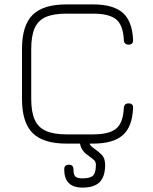

<svg xmlns="http://www.w3.org/2000/svg" viewBox="-20 -653 695 873"><path d="M283 0Q176.5 0 128.2 -48.2Q80 -96.5 80 -203V-430Q80 -537.5 128.2 -585.2Q176.5 -633 282 -633H403Q494.5 -633 538 -595Q581.5 -557 585 -472Q586 -461.5 580.8 -455.8Q575.5 -450 565 -450Q544.5 -450 543 -471Q540 -538.5 508.2 -564.8Q476.5 -591 403 -591H282Q223 -591 188 -575.5Q153 -560 137.5 -524.8Q122 -489.5 122 -430V-203Q122 -144 137.8 -108.8Q153.5 -73.5 188.8 -57.8Q224 -42 283 -42H403Q476.5 -42 508.2 -68.2Q540 -94.5 543 -162Q544.5 -183 565 -183Q575.5 -183 580.8 -177.2Q586 -171.5 585 -161Q581.5 -76.5 538 -38.2Q494.5 0 403 0ZM355 200Q272 200 272 117Q272 96 293 96Q314 96 314 117Q314 141 322.5 149.5Q331 158 355 158Q390.5 158 403.2 145Q416 132 416 97Q416 85.5 411 78.8Q406 72 390 61Q380.5 54.5 369.5 45.2Q358.5 36 350.8 21.5Q343 7 343 -15Q343 -36 364 -36Q385 -36 385 -15Q385 -1.5 390.5 6.5Q396 14.5 413 26Q426.5 35 442.2 50.5Q458 66 458 97Q458 150 433.2 175Q408.5 200 355 200Z"/></svg>

Font: Jura Light Light
Style: Regular
Weight: 300
Version: Version 5.106